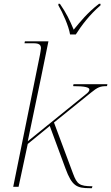

<svg xmlns="http://www.w3.org/2000/svg" viewBox="-20 -976 581 1003"><path d="M346 -796H376C406 -843 447 -898 505 -948V-956H497C436 -909 398 -861 365 -821C344 -871 327 -907 293 -956H285V-948C308 -909 339 -840 346 -796ZM449 7H460L463 -3C394 -3 382 -15 362 -68L262 -336L454 -491C491 -521 503 -526 539 -526L541 -536H364L362 -526C422 -526 447 -520 447 -508C447 -501 441 -493 429 -484L125 -238C147 -347 172 -460 194 -569L233 -760H110L108 -750H155C184 -750 194 -742 194 -724C194 -718 190 -698 189 -691L49 0H77L125 -224L240 -318L322 -96C356 -3 382 7 449 7Z"/></svg>

Font: Noto Serif Display Thin
Style: Italic
Weight: 100
Italic angle: -12°
Designer: Monotype Design Team
Foundry: Monotype Imaging Inc.
Version: Version 2.009